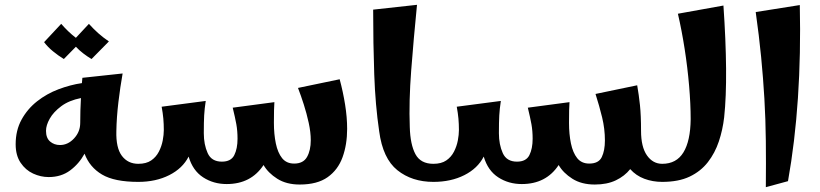

<svg xmlns="http://www.w3.org/2000/svg" viewBox="-20 -755 3402 797"><path d="M182 -20Q149 -20 117.5 -34.5Q86 -49 65.5 -79.5Q45 -110 45 -156Q45 -214 69.5 -258.5Q94 -303 134 -334.5Q174 -366 223 -384.5Q272 -403 320 -410Q321 -420 322 -432L489 -450Q479 -394 471.5 -331Q464 -268 463 -211Q461 -141 486 -108Q511 -75 554 -75L574 -38L554 0Q455 0 403.5 -30.5Q352 -61 331 -117Q308 -75 271 -47.5Q234 -20 182 -20ZM229 -153Q262 -153 287.5 -180.5Q313 -208 313 -245Q313 -296 316 -348Q266 -338 234 -314Q202 -290 186.5 -262.5Q171 -235 171 -212Q171 -182 188 -167.5Q205 -153 229 -153ZM245 -510Q222 -524 200 -542Q178 -560 163 -580L234 -656Q248 -640 263 -625.5Q278 -611 295 -598L349 -656Q368 -635 387.5 -617.5Q407 -600 432 -583L360 -510Q343 -520 326 -533Q309 -546 295 -561Z M554 0V-75Q587 -75 607.5 -89Q628 -103 639.5 -125.5Q651 -148 655.5 -172Q660 -196 660 -215Q660 -240 658 -262.5Q656 -285 651 -312L834 -336Q829 -303 827.5 -276Q826 -249 826 -202Q826 -155 842 -119.5Q858 -84 901 -84Q939 -84 952.5 -111Q966 -138 966 -179Q966 -212 961 -239.5Q956 -267 946 -308L1119 -331Q1118 -315 1117.5 -297.5Q1117 -280 1117 -245Q1117 -198 1125 -159.5Q1133 -121 1151 -98.5Q1169 -76 1201 -76Q1239 -76 1254.5 -103.5Q1270 -131 1270 -173Q1270 -206 1261.5 -245Q1253 -284 1241 -321.5Q1229 -359 1217 -390L1390 -426Q1404 -374 1412.5 -321Q1421 -268 1421 -220Q1421 -155 1402 -102.5Q1383 -50 1340 -19.5Q1297 11 1224 11Q1169 11 1131 -13Q1093 -37 1074 -70Q1022 9 921 9Q866 9 823 -19Q780 -47 763 -105Q738 -56 682.5 -28Q627 0 554 0Z M1779 0Q1690 0 1629.5 -48.5Q1569 -97 1554 -210Q1538 -318 1533.5 -446Q1529 -574 1529 -715L1711 -735Q1697 -594 1687 -464Q1677 -334 1681 -228Q1683 -155 1704.5 -115Q1726 -75 1779 -75L1799 -38Z M1779 0V-75Q1812 -75 1832.5 -89Q1853 -103 1864.5 -125.5Q1876 -148 1880.5 -172Q1885 -196 1885 -215Q1885 -240 1883 -262.5Q1881 -285 1876 -312L2059 -336Q2054 -303 2052.5 -276Q2051 -249 2051 -202Q2051 -155 2067 -119.5Q2083 -84 2126 -84Q2164 -84 2177.5 -111Q2191 -138 2191 -179Q2191 -212 2186 -239.5Q2181 -267 2171 -308L2344 -331Q2343 -315 2342.5 -297.5Q2342 -280 2342 -245Q2342 -198 2350 -159.5Q2358 -121 2376 -98.5Q2394 -76 2426 -76Q2465 -76 2478 -103Q2491 -130 2491 -172Q2491 -220 2479.5 -267.5Q2468 -315 2452 -365L2625 -401Q2632 -361 2636.5 -318.5Q2641 -276 2641 -212Q2641 -145 2665.5 -110Q2690 -75 2729 -75L2749 -38L2729 0Q2689 0 2654.5 -13Q2620 -26 2596 -53Q2573 -24 2536.5 -6.5Q2500 11 2449 11Q2394 11 2356 -13Q2318 -37 2299 -70Q2247 9 2146 9Q2091 9 2048 -19Q2005 -47 1988 -105Q1963 -56 1907.5 -28Q1852 0 1779 0Z M2729 0V-75Q2788 -75 2817 -122.5Q2846 -170 2847 -260Q2847 -323 2840.5 -399Q2834 -475 2822 -552Q2810 -629 2794 -698L2983 -732Q2993 -588 2994 -470Q2995 -352 2986 -268Q2980 -216 2964 -168Q2948 -120 2918.5 -82Q2889 -44 2843 -22Q2797 0 2729 0Z M3159 22Q3160 -80 3159 -170Q3158 -260 3153 -345.5Q3148 -431 3139.5 -518.5Q3131 -606 3117 -705L3300 -734Q3309 -328 3251 -3Z"/></svg>

Font: Marhey SemiBold
Style: Regular
Weight: 600
Designer: Nur Syamsi & Bustanul Arifin
Foundry: Namelatype
Version: Version 1.000; ttfautohint (v1.8.4.7-5d5b)